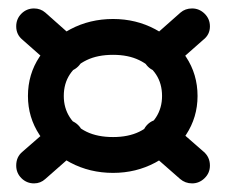

<svg xmlns="http://www.w3.org/2000/svg" viewBox="-20 -499 529 450"><path d="M245 -93.8Q190.5 -93.8 145.1 -117.8Q99.8 -141.8 72.6 -182.9Q45.5 -224 45.5 -274Q45.5 -325 72.6 -365.8Q99.8 -406.5 145.1 -430.5Q190.5 -454.5 245 -454.5Q298.8 -454.5 343.8 -430.5Q388.8 -406.5 415.9 -365.8Q443 -325 443 -274Q443 -224 415.9 -182.9Q388.8 -141.8 343.8 -117.8Q298.8 -93.8 245 -93.8ZM245 -177.8Q280.5 -177.8 306.1 -190.1Q331.8 -202.5 345.8 -224.2Q359.8 -246 359.8 -274Q359.8 -303 345.8 -324.4Q331.8 -345.8 306.1 -358.1Q280.5 -370.5 245 -370.5Q208.8 -370.5 183.1 -358.1Q157.5 -345.8 143.5 -324.4Q129.5 -303 129.5 -274Q129.5 -246 143.5 -224.2Q157.5 -202.5 183.1 -190.1Q208.8 -177.8 245 -177.8ZM403 -469.5Q414.2 -479.2 430.2 -479.2Q447 -479.2 459.5 -467Q472 -454.8 472 -437.2Q472 -417.8 456.5 -405.8L382.5 -340.5Q371.2 -330.8 356.2 -330.8Q338.8 -330.8 326.6 -343Q314.5 -355.2 314.5 -372.8Q314.5 -392 329.2 -404.2ZM457.2 -143.5Q472 -130.8 472 -111Q472 -93.5 459.5 -81.4Q447 -69.2 430.2 -69.2Q414.2 -69.2 402.2 -79.5L327.5 -145Q313.5 -158 313.5 -177.5Q313.5 -195 325.6 -207.1Q337.8 -219.2 355.2 -219.2Q370.2 -219.2 382.2 -209ZM106.8 -208Q117.8 -218.2 133.8 -218.2Q150.2 -218.2 162.9 -206.1Q175.5 -194 175.5 -176.5Q175.5 -156 159.8 -144.2L86.2 -79.5Q75 -69.2 59.8 -69.2Q42.5 -69.2 30.2 -81.4Q18 -93.5 18 -111Q18 -131.5 32.8 -143.5ZM32.8 -405.8Q18 -417.8 18 -437.2Q18 -454.8 30.2 -467Q42.5 -479.2 59.8 -479.2Q75 -479.2 86.2 -469.5L159.8 -404.2Q175.5 -392.2 175.5 -372.8Q175.5 -355.2 162.9 -343Q150.2 -330.8 133.8 -330.8Q118 -330.8 106.8 -340.5Z"/></svg>

Font: Libertine-Super Thin
Style: Regular
Weight: 100
Designer: Bastien Sozeau
Foundry: NBR — Bastien Sozeau
Version: Version 2.003;gftools[0.9.33]